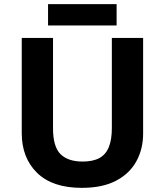

<svg xmlns="http://www.w3.org/2000/svg" viewBox="-20 -963 796 927"><path d="M671 -318Q671 -244 638.5 -184.5Q606 -125 540.5 -90.5Q475 -56 375 -56Q233 -56 159 -128.5Q85 -201 85 -320V-780H236V-343Q236 -255 272 -219Q308 -183 379 -183Q429 -183 460 -200Q491 -217 505.5 -253Q520 -289 520 -344V-780H671ZM543 -943V-840H212V-943Z"/></svg>

Font: Noto Sans Malayalam UI
Style: Regular
Weight: 400
Designer: Jelle Bosma - Monotype Design Team
Foundry: Monotype Imaging Inc.
Version: Version 2.104